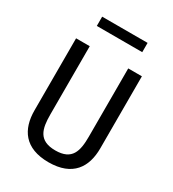

<svg xmlns="http://www.w3.org/2000/svg" viewBox="-220 -1044 1060 1175"><g transform="rotate(30 310.0 -456.0)"><path d="M310 -72C192 -72 174 -145.5 174 -248V-730H77.5V-221C77.5 -88 140.5 11.5 310 11.5C479.5 11.5 542.5 -88 542.5 -221V-730H446V-248C446 -145.5 428 -72 310 -72ZM470.5 -924.5H149.5V-859H470.5Z"/></g></svg>

Font: Monaspace Neon
Style: Regular
Weight: 400
Designer: Riley Cran & the Lettermatic Team
Foundry: Lettermatic
Version: Version 1.200 (Monaspace Neon)